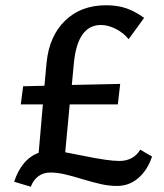

<svg xmlns="http://www.w3.org/2000/svg" viewBox="-20 -686 625 730"><path d="M558 -91Q542 -41 507 -10Q472 21 425 21Q396 21 366 14.5Q336 8 293 -5Q254 -17 225.5 -23.5Q197 -30 171 -30Q145 -30 126 -16Q107 -2 97 24L34 5Q47 -36 70.5 -64.5Q94 -93 127 -105L143 -289H59L68 -358L149 -360L157 -447Q167 -549 227.5 -607.5Q288 -666 383 -666Q428 -666 461.5 -654Q495 -642 528 -618L469 -537Q450 -561 420.5 -576Q391 -591 364 -591Q275 -591 261 -447L253 -363L437 -367L428 -289H245L228 -107Q286 -96 295 -94Q391 -74 434 -74Q461 -74 481.5 -85.5Q502 -97 513 -117Z"/></svg>

Font: Ysabeau Infant Semibold
Style: Regular
Weight: 600
Designer: Christian Thalmann (Catharsis Fonts)
Version: Version 0.003